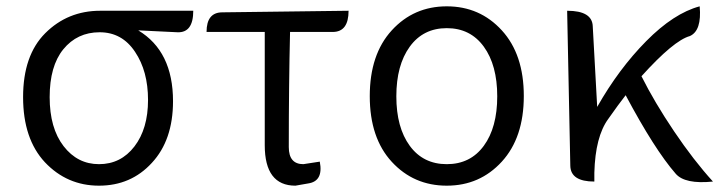

<svg xmlns="http://www.w3.org/2000/svg" viewBox="-20 -574 2274 607"><path d="M122 -61Q53 -135 53 -267Q53 -399 123 -469Q194 -540 297 -540H591Q591 -470 541 -472L417 -478Q527 -412 527 -254Q527 -131 460 -59Q394 13 293 13Q192 13 122 -61ZM293 -55Q362 -55 405 -111Q448 -167 448 -258Q448 -349 407 -410Q366 -472 295 -472Q224 -472 180 -418Q137 -365 137 -267Q137 -169 181 -112Q225 -55 293 -55Z M991 -63Q1003 -1 954 6L914 13Q817 13 817 -115V-473H633Q633 -535 683 -535L1082 -540Q1082 -473 1032 -473H897Q893 -305 893 -109Q893 -55 939 -55L991 -63Z M1636 -270.5Q1636 -139 1566.5 -63Q1497 13 1392.5 13Q1288 13 1218.5 -62.5Q1149 -138 1149 -270Q1149 -402 1218.5 -478Q1288 -554 1392.5 -554Q1497 -554 1566.5 -478Q1636 -402 1636 -270.5ZM1233 -269.5Q1233 -171 1275.5 -113Q1318 -55 1392.5 -55Q1467 -55 1509.5 -113Q1552 -171 1552 -269.5Q1552 -368 1509.5 -426.5Q1467 -485 1392.5 -485Q1318 -485 1275.5 -426.5Q1233 -368 1233 -269.5Z M1859 0Q1784 0 1783 -50L1773 -540Q1853 -540 1854 -490L1868 -236Q1936 -356 2023 -444Q2110 -532 2192 -554Q2199 -477 2161 -460Q2110 -446 2008 -333Q2049 -251 2111 -159Q2173 -67 2234 0Q2145 9 2116 -25Q2049 -102 1958 -273Q1936 -245 1903 -198Q1862 -142 1859 -28V0Z"/></svg>

Font: Swei Half Moon CJK TC
Style: DemiLight
Weight: 350
Version: Version 2.125